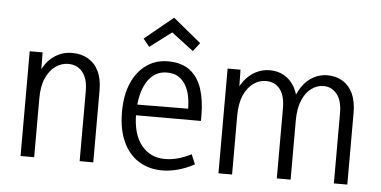

<svg xmlns="http://www.w3.org/2000/svg" viewBox="-54 -923 2060 1039"><g transform="rotate(5 976.0 -403.5)"><path d="M410 0V-381Q410 -448 381 -483.5Q352 -519 303 -519Q267 -519 235 -497Q203 -475 183 -431Q163 -387 163 -320V0H89V-569H159L161 -416H138Q160 -500 208.5 -540Q257 -580 319 -580Q369 -580 406.5 -558Q444 -536 464 -494Q484 -452 484 -390V0Z M859 11Q786 11 731 -23.5Q676 -58 645.5 -124.5Q615 -191 615 -287Q615 -376 643 -441.5Q671 -507 722 -543.5Q773 -580 840 -580Q914 -580 959.5 -545Q1005 -510 1025 -447.5Q1045 -385 1045 -302V-274H656L657 -332L970 -334Q970 -369 963.5 -402Q957 -435 941.5 -461.5Q926 -488 901.5 -503.5Q877 -519 839 -519Q770 -519 731 -455.5Q692 -392 692 -284Q692 -171 740.5 -111.5Q789 -52 868 -52Q904 -52 938.5 -61.5Q973 -71 1011 -90L1033 -37Q989 -13 944.5 -1Q900 11 859 11ZM1004 -693 968 -647 843 -742H854L731 -649L697 -691L852 -818Z M1864 0H1791V-381Q1791 -450 1762.5 -485Q1734 -520 1690 -520Q1655 -520 1624.5 -498Q1594 -476 1575 -431.5Q1556 -387 1556 -321V0H1481V-381Q1481 -450 1453 -485Q1425 -520 1377 -520Q1341 -520 1309.5 -498Q1278 -476 1258 -431.5Q1238 -387 1238 -321V0H1164V-569H1234L1237 -416H1212Q1226 -471 1253.5 -507Q1281 -543 1317 -561.5Q1353 -580 1392 -580Q1438 -580 1472.5 -559.5Q1507 -539 1528.5 -501Q1550 -463 1554 -410H1528Q1543 -468 1569.5 -505.5Q1596 -543 1631.5 -561.5Q1667 -580 1705 -580Q1753 -580 1789 -558Q1825 -536 1844.5 -494Q1864 -452 1864 -390Z"/></g></svg>

Font: Yaldevi ExtraLight
Style: Regular
Weight: 400
Version: Version 1.100